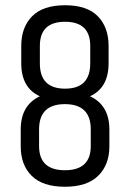

<svg xmlns="http://www.w3.org/2000/svg" viewBox="-20 -702 495 732"><path d="M394 -527V-461Q394 -367 323 -335Q397 -301 397 -208V-144Q397 -74 354.5 -32Q312 10 227.5 10Q143 10 101 -31.5Q59 -73 59 -144V-208Q59 -301 132 -335Q61 -367 61 -461V-527Q61 -598 102.5 -640Q144 -682 228 -682Q312 -682 353 -640Q394 -598 394 -527ZM132 -527V-460Q132 -364 228 -364Q324 -364 324 -460V-527Q324 -619 228 -619Q132 -619 132 -527ZM326 -145V-209Q326 -305 227.5 -305Q129 -305 129 -209V-145Q129 -53 227.5 -53Q326 -53 326 -145Z"/></svg>

Font: Khand
Style: Regular
Weight: 400
Designer: Devanagari: Sanchit Sawaria, Jyotish Sonowal; Latin: Satya Rajpurohit
Foundry: Indian Type Foundry
Version: Version 1.100;PS 1.0;hotconv 1.0.78;makeotf.lib2.5.61930; tt